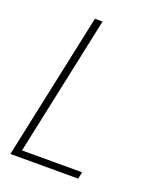

<svg xmlns="http://www.w3.org/2000/svg" viewBox="-137 -823 751 908"><g transform="rotate(20 238.0 -369.0)"><path d="M25.5 0 182.5 -737.5H221L67 -13.5L53.5 -34.5H374L366.5 0Z"/></g></svg>

Font: Epilogue ExtraLight
Style: Italic
Weight: 250
Italic angle: -12°
Designer: Tyler Finck
Foundry: Etcetera Type Co
Version: Version 2.112